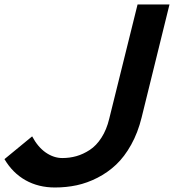

<svg xmlns="http://www.w3.org/2000/svg" viewBox="-60 -830 779 860"><path d="M699.2 -810.1 574.2 -303.2Q557.6 -235.8 527.6 -181.9Q497.6 -127.9 460 -92.5Q422.4 -57.1 376.5 -33.7Q330.6 -10.3 283.7 -0.2Q236.8 9.8 186 9.8Q112.3 9.8 54.4 -22.7Q-3.4 -55.2 -40 -117.2L84 -219.2Q109.4 -171.4 145 -146.7Q180.7 -122.1 219.2 -122.1Q252 -122.1 282.2 -130.6Q312.5 -139.2 342 -158.4Q371.6 -177.7 394.5 -213.4Q417.5 -249 429.2 -297.9L556.2 -810.1Z"/></svg>

Font: Sinkin Sans 600 SemiBold Italic
Style: Regular
Weight: 600
Italic angle: -112°
Designer: Keith Bates
Foundry: K-Type
Version: Sinkin Sans (version 1.0)  by Keith Bates   •   © 2014   www